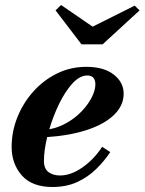

<svg xmlns="http://www.w3.org/2000/svg" viewBox="-20 -737 578 767"><path d="M350 -630.5 518 -714.5 537.5 -695.5 390 -560H305.5L202 -695.5L224 -717ZM155.5 -94.5Q155.5 -63 173.8 -49.5Q192 -36 219.5 -36Q263.5 -36 309.8 -68.5Q356 -101 388 -150.5L420.5 -129.5Q397 -94 364.5 -62Q332 -30 288.8 -10Q245.5 10 189.5 10Q108 10 67.2 -36.2Q26.5 -82.5 26.5 -150Q26.5 -211.5 49.5 -268.8Q72.5 -326 113.2 -371.5Q154 -417 208 -443.5Q262 -470 324.5 -470Q395 -470 434.5 -439Q474 -408 474 -363Q474 -315.5 436 -278.5Q398 -241.5 329.2 -218.5Q260.5 -195.5 168.5 -189.5Q155.5 -135 155.5 -94.5ZM329 -435.5Q298.5 -435.5 269.5 -403.8Q240.5 -372 216.5 -322.8Q192.5 -273.5 177 -220.5Q216 -228 249.5 -247.8Q283 -267.5 308 -294.2Q333 -321 347 -349Q361 -377 361 -400.5Q361 -416 353.5 -425.8Q346 -435.5 329 -435.5Z"/></svg>

Font: Bodoni* 06pt
Style: Bold Italic
Weight: 700
Italic angle: -13°
Version: Version 2.3